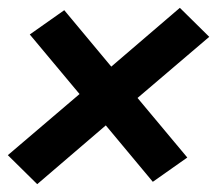

<svg xmlns="http://www.w3.org/2000/svg" viewBox="-27 -585 554 490"><path d="M68 -115 -7 -189 176 -345 49 -497 137 -559 257 -415 432 -565 507 -491 324 -335 451 -183 363 -121 243 -265Z"/></svg>

Font: Iosevka Slab Extrabold Oblique
Style: Regular
Weight: 800
Italic angle: -9°
Monospace: yes
Designer: Belleve Invis
Foundry: Belleve Invis
Version: Version 11.1.1; ttfautohint (v1.8.3)